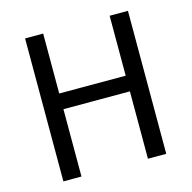

<svg xmlns="http://www.w3.org/2000/svg" viewBox="-98 -754 849 851"><g transform="rotate(-15 326.0 -328.0)"><path d="M90 0V-656H173V-381H478V-656H562V0H478V-309H173V0Z"/></g></svg>

Font: CV Source Sans
Style: Regular
Weight: 400
Designer: Paul D. Hunt
Foundry: Adobe Systems Incorporated
Version: Version 3.001